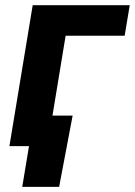

<svg xmlns="http://www.w3.org/2000/svg" viewBox="-20 -561 518 737"><path d="M478 -541 458.5 -423.8H231.9L162.1 0H16.1L105.5 -541ZM65.4 156.2 91.3 0H49.3L68.4 -117.2H258.8L207 156.2Z"/></svg>

Font: Inter 17pt
Style: Bold Italic
Weight: 700
Italic angle: -9.3988°
Version: Version 4.001;git-66647c0bb